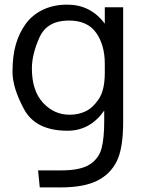

<svg xmlns="http://www.w3.org/2000/svg" viewBox="-20 -567 620 832"><path d="M431.6 -87.9Q370.6 -0.5 272.5 -0.5Q134.8 -0.5 84.5 -93.3Q34.2 -186 34.2 -255.4Q34.2 -324.7 48.6 -374.5Q63 -424.3 91.3 -463.4Q119.6 -502.4 165.8 -524.7Q211.9 -546.9 271.5 -546.9Q372.6 -546.9 434.1 -464.4V-535.6H513.7V-38.6Q513.7 76.2 485.8 132.1Q458 188 400.1 216.6Q342.3 245.1 242.7 245.1H152.3L145 171.4H244.6Q329.6 171.4 369.4 145.3Q409.2 119.1 420.4 74.7Q431.6 30.3 431.6 -40.5ZM434.1 -252V-291.5Q434.1 -371.6 396.7 -424.8Q359.4 -478 278.3 -478Q184.1 -478 151.1 -405Q118.2 -332 118.2 -270.5Q118.2 -174.3 166 -122.1Q213.9 -69.8 282.2 -69.8Q319.3 -69.8 350.6 -84.5Q381.8 -99.1 408 -137.7Q434.1 -176.3 434.1 -252Z"/></svg>

Font: Oxygen-Regular
Style: Regular
Weight: 400
Designer: Vernon Adams
Foundry: Vernon Adams
Version: Version Release 0.2.3 webfont; ttfautohint (v0.93.3-1d66) -l